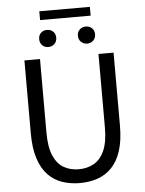

<svg xmlns="http://www.w3.org/2000/svg" viewBox="-65 -1065 851 1129"><g transform="rotate(-5 360.5 -500.5)"><path d="M360.8 13.4Q304.7 13.4 256.8 -2.9Q208.8 -19.2 173.2 -56.1Q137.7 -93 117.8 -153.8Q97.9 -214.5 97.9 -302.4V-733.4H189.9V-299.9Q189.9 -212.2 212.7 -161.4Q235.5 -110.5 274.3 -89.3Q313.1 -68 360.8 -68Q409.8 -68 449 -89.3Q488.3 -110.5 511.7 -161.4Q535 -212.2 535 -299.9V-733.4H624.1V-302.4Q624.1 -214.5 604.3 -153.8Q584.6 -93 548.6 -56.1Q512.7 -19.2 464.6 -2.9Q416.5 13.4 360.8 13.4ZM245.1 -799.8Q223.4 -799.8 209.3 -814Q195.2 -828.2 195.2 -850.3Q195.2 -873.1 209.3 -886.8Q223.4 -900.5 245.1 -900.5Q267.3 -900.5 281.6 -886.8Q295.9 -873.1 295.9 -850.3Q295.9 -828.2 281.6 -814Q267.3 -799.8 245.1 -799.8ZM210.3 -961.8V-1013.7H508.8V-961.8ZM474.6 -799.8Q453 -799.8 438.4 -814Q423.8 -828.2 423.8 -850.3Q423.8 -873.1 438.4 -886.8Q453 -900.5 474.6 -900.5Q496.3 -900.5 510.7 -886.8Q525.1 -873.1 525.1 -850.3Q525.1 -828.2 510.7 -814Q496.3 -799.8 474.6 -799.8Z"/></g></svg>

Font: Noto Sans SC Thin
Style: Regular
Weight: 100
Designer: Ryoko NISHIZUKA 西塚涼子 (kana, bopomofo & ideographs); Paul D. Hunt (Latin, Greek & Cyrillic); Sandoll Communications 산돌커뮤니
Foundry: Adobe
Version: Version 2.004-H2;hotconv 1.0.118;makeotfexe 2.5.65603